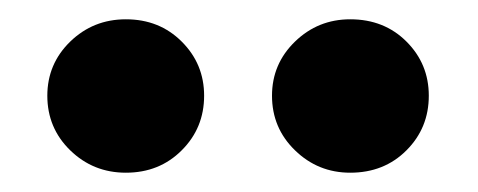

<svg xmlns="http://www.w3.org/2000/svg" viewBox="-20 -819 493 198"><path d="M341.2 -799.1Q376.2 -799.1 399.2 -776.1Q422.2 -753.1 422.2 -720.3Q422.2 -687 399.2 -664Q376.2 -640.9 341.2 -640.9Q307.9 -640.9 284.2 -664Q260.5 -687 260.5 -720.3Q260.5 -753.1 284.2 -776.1Q307.9 -799.1 341.2 -799.1ZM109.8 -799.1Q144.4 -799.1 167.4 -776.1Q190.5 -753.1 190.5 -720.3Q190.5 -687 167.4 -664Q144.4 -640.9 109.8 -640.9Q76.1 -640.9 52.4 -664Q28.8 -687 28.8 -720.3Q28.8 -753.1 52.4 -776.1Q76.1 -799.1 109.8 -799.1Z"/></svg>

Font: Fira Sans Variable
Style: Regular
Weight: 400
Designer: Carrois Corporate & Edenspiekermann AG
Foundry: Carrois Corporate GbR & Edenspiekermann AG
Version: Version 4.202